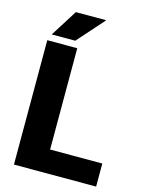

<svg xmlns="http://www.w3.org/2000/svg" viewBox="-132 -980 806 1060"><g transform="rotate(15 271.0 -450.5)"><path d="M523.9 -131.8V0H54.2V-710.9H225.6V-131.8ZM69.8 -748 166.5 -901.4H340.3L204.1 -748Z"/></g></svg>

Font: Vazirmatn RD UI Black
Style: Regular
Weight: 900
Designer: Saber Rastikerdar
Foundry: Saber Rastikerdar
Version: Version 33.003